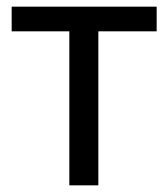

<svg xmlns="http://www.w3.org/2000/svg" viewBox="-20 -556 505 576"><path d="M188 0H275V-462H450V-536H15V-462H188Z"/></svg>

Font: Noto Sans Math
Style: Regular
Weight: 400
Designer: Monotype Design Team, Delve Withrington, Jeff Kellem
Foundry: Monotype Imaging Inc., Delve Fonts LLC
Version: Version 3.000